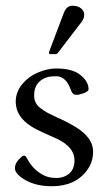

<svg xmlns="http://www.w3.org/2000/svg" viewBox="-20 -635 377 670"><path d="M158 -446Q150.9 -446 150.9 -450.1Q150.9 -454.1 152.8 -458L201.9 -587.9Q211.7 -615 232.1 -615Q252.4 -615 263.2 -605.5Q273.9 -595.9 273.9 -583.9Q273.9 -571.8 265.9 -560.1L183.8 -452.9Q178.7 -446 173.8 -446ZM51.3 -18.1Q32 -33.2 32 -48.3Q32 -63.5 45 -77.8Q58.1 -92 63.1 -92Q68.1 -92 70.9 -87.9Q73.7 -83.7 77.9 -75.8Q82 -67.9 93.3 -54Q104.5 -40 125.7 -27Q147 -13.9 175.4 -13.9Q203.9 -13.9 221.9 -29.7Q240 -45.4 240 -75.9Q240 -120.6 180.4 -149.9Q169.2 -155.3 138.5 -168.7Q107.9 -182.1 88.9 -194.1Q34.9 -228.5 34.9 -280Q34.9 -313.2 56.8 -340.3Q78.6 -367.4 112.1 -381.7Q145.5 -396 174.7 -396Q203.9 -396 222.4 -391.2Q241 -386.5 252.9 -378.8Q264.9 -371.1 273.4 -361.3Q289.1 -343.5 289.1 -324Q289.1 -315.9 272.6 -309.9Q256.1 -304 247.6 -304Q239 -304 235.4 -307.5Q231.7 -311 229.1 -316.8Q226.6 -322.5 223.9 -329.5Q221.2 -336.4 217 -343.4Q212.9 -350.3 207 -356Q194.3 -368.9 176.6 -368.9Q158.9 -368.9 149.4 -366.8Q139.9 -364.7 130.6 -359.7Q121.3 -354.7 114.5 -347.2Q99.1 -330.6 99.1 -302Q99.1 -274.4 120.4 -258.3Q135.7 -246.6 148.2 -240.2Q160.9 -234.1 167.6 -230.7Q174.3 -227.3 176 -226.6Q211.7 -211.4 244.6 -191.4Q304.9 -154.3 304.9 -106Q304.9 -69.8 284.4 -41.7Q243.2 14.9 160.9 14.9Q93.3 14.9 51.3 -18.1Z"/></svg>

Font: Fanwood Text
Style: Regular
Weight: 400
Version: Version 1.1001